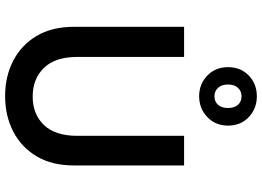

<svg xmlns="http://www.w3.org/2000/svg" viewBox="-157 -858 1026 752"><g transform="rotate(90 356.0 -482.0)"><path d="M85 -259V-690H203V-272Q203 -185 246 -141Q289 -97 358 -97Q427 -97 469.5 -141Q512 -185 512 -272V-690H628V-259Q628 -172 592 -112Q556 -52 494.5 -20.5Q433 11 356 11Q280 11 218.5 -20.5Q157 -52 121 -112Q85 -172 85 -259ZM243 -862Q243 -912 276 -943.5Q309 -975 357 -975Q405 -975 438.5 -943.5Q472 -912 472 -862Q472 -813 438.5 -781Q405 -749 357 -749Q309 -749 276 -781Q243 -813 243 -862ZM311 -862Q311 -837 324 -823Q337 -809 357 -809Q378 -809 390.5 -823Q403 -837 403 -862Q403 -887 390.5 -901Q378 -915 357 -915Q337 -915 324 -901Q311 -887 311 -862Z"/></g></svg>

Font: Radio Canada Medium
Style: Regular
Weight: 500
Designer: Charles Daoud, Etienne Aubert Bonn, Alexandre Saumier Demers, Jacques Le Bailly
Foundry: Radio-Canada
Version: Version 2.104; ttfautohint (v1.8.4.7-5d5b);gftools[0.9.28.de